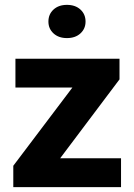

<svg xmlns="http://www.w3.org/2000/svg" viewBox="-20 -770 552 790"><path d="M478 -118.7V0H34.7V-87.9L277.8 -409.7H43.5V-528.3H471.7V-443.4L227.5 -118.7ZM179.2 -681.2Q179.2 -711.4 200.2 -730.7Q221.2 -750 255.4 -750Q290 -750 311 -730.7Q332 -711.4 332 -681.2Q332 -651.9 311 -632.6Q290 -613.3 255.4 -613.3Q221.2 -613.3 200.2 -632.6Q179.2 -651.9 179.2 -681.2Z"/></svg>

Font: Vazirmatn UI ExtraBold
Style: Regular
Weight: 800
Designer: Saber Rastikerdar
Foundry: Saber Rastikerdar
Version: Version 33.003